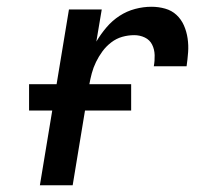

<svg xmlns="http://www.w3.org/2000/svg" viewBox="-20 -548 640 568"><path d="M98 0 184 -520H281L265 -425Q278 -447 295 -467Q312 -487 333.5 -501Q355 -515 379.5 -521.5Q404 -528 428 -528Q449 -528 468.5 -522.5Q488 -517 502 -504Q516 -491 524 -473Q532 -455 535 -434.5Q538 -414 536.5 -393.5Q535 -373 532 -352H435Q438 -368 437.5 -385Q437 -402 430 -416Q423 -430 408.5 -437Q394 -444 377 -444Q359 -444 341.5 -439Q324 -434 309 -422.5Q294 -411 283 -396Q272 -381 264 -364.5Q256 -348 251.5 -331Q247 -314 244 -297L195 0ZM368 -221H66V-299H368Z"/></svg>

Font: Iosevka SS04 Md Ex Obl
Style: Regular
Weight: 500
Width: 7
Italic angle: -9°
Monospace: yes
Designer: Belleve Invis
Foundry: Belleve Invis
Version: Version 19.0.0; ttfautohint (v1.8.4)